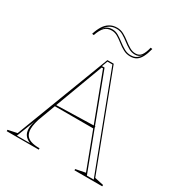

<svg xmlns="http://www.w3.org/2000/svg" viewBox="-208 -1066 1147 1215"><g transform="rotate(30 366.0 -458.5)"><path d="M17 0V-10L83 -24L344 -708H390L650 -24L715 -10V0H512V-9L583 -23L346 -649H336L165 -190Q153 -161 147 -134.5Q141 -108 141 -89Q141 -64 151.5 -46Q162 -28 186.5 -19Q211 -10 251 -10V0ZM190 -289V-299L488 -307V-289ZM597 -10H647L385 -700H349L333 -658H352ZM87 -8H183Q156 -19 142.5 -37.5Q129 -56 129 -86Q129 -99 132 -114Q135 -129 142 -148ZM456 -800Q429 -800 405.5 -812.5Q382 -825 361 -842Q340 -859 319 -871.5Q298 -884 275 -884Q243 -884 223.5 -864Q204 -844 190 -802L177 -804Q188 -839 203.5 -864Q219 -889 242 -903Q265 -917 296 -917Q322 -917 345 -904.5Q368 -892 389.5 -875Q411 -858 432.5 -845.5Q454 -833 476 -833Q503 -833 517.5 -852.5Q532 -872 542 -913L555 -911Q545 -872 532 -847.5Q519 -823 501 -811.5Q483 -800 456 -800ZM456 -808Q474 -808 487.5 -814Q501 -820 512 -833Q523 -846 530 -868Q523 -845 510 -835Q497 -825 476 -825Q452 -825 430 -837.5Q408 -850 387 -866.5Q366 -883 344 -896Q322 -909 296 -909Q263 -909 241 -892Q219 -875 204 -843Q216 -868 232.5 -880.5Q249 -893 275 -893Q299 -893 320.5 -880Q342 -867 363 -850.5Q384 -834 407 -821Q430 -808 456 -808Z"/></g></svg>

Font: Kalnia Glaze Thin Light
Style: Regular
Weight: 300
Version: Version 1.110